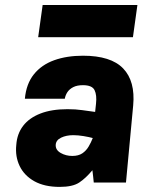

<svg xmlns="http://www.w3.org/2000/svg" viewBox="-20 -734 592 772"><path d="M220 17.5Q159 17.5 118.2 -5.2Q77.5 -28 59 -66.5Q40.5 -105 45.5 -151.5Q48.5 -196 73 -228Q97.5 -260 142.5 -277.5Q187.5 -295 251.5 -295Q284.5 -295 310.2 -291.2Q336 -287.5 362.5 -284L366 -316.5Q370 -351.5 360.2 -371.5Q350.5 -391.5 313.5 -391.5Q290 -391.5 274.8 -383.8Q259.5 -376 251.2 -363.8Q243 -351.5 240.5 -337H80Q85.5 -397 116.2 -435.2Q147 -473.5 197.8 -491.8Q248.5 -510 313.5 -510Q426 -510 475.2 -458.8Q524.5 -407.5 515.5 -310L486.5 0H357Q355.5 -12 354.5 -24.5Q353.5 -37 351.5 -49.5Q325 -17.5 298.5 0Q272 17.5 220 17.5ZM270.5 -107Q295.5 -107 311 -117.5Q326.5 -128 336.2 -144.5Q346 -161 353 -179Q338.5 -183 316 -186.8Q293.5 -190.5 274.5 -190.5Q246.5 -190.5 225.8 -180.5Q205 -170.5 204 -151.5Q203 -131 224 -119Q245 -107 270.5 -107ZM151.5 -714H532.5L514.5 -584.5H133.5Z"/></svg>

Font: Karla ExtraBold
Style: Italic
Weight: 800
Italic angle: -8°
Designer: Jonathan Pinhorn
Version: Version 2.004;gftools[0.9.33]